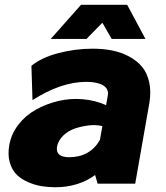

<svg xmlns="http://www.w3.org/2000/svg" viewBox="-20 -770 695 805"><path d="M409.2 -674.8 342.8 -606.9H192.9L319.8 -750H513.2L589.8 -606.9H448.2ZM369.1 -565.9Q412.6 -565.9 450.4 -558.3Q488.3 -550.8 521.2 -533.2Q554.2 -515.6 575.7 -489.7Q597.2 -463.9 605.7 -424.6Q614.3 -385.3 606 -336.9L546.9 0H389.2L378.9 -36.1Q308.1 15.1 211.9 15.1Q182.1 15.1 154.1 10.5Q126 5.9 97.4 -6.6Q68.8 -19 49.6 -38.1Q30.3 -57.1 21 -89.1Q11.7 -121.1 19 -162.1Q27.3 -208.5 56.9 -247.1Q86.4 -285.6 129.6 -309.8Q172.9 -334 222.9 -346.2Q272.9 -358.4 326.2 -354Q379.4 -349.6 424.8 -329.1L432.1 -370.1Q436.5 -397.5 412.4 -412.1Q388.2 -426.8 341.8 -426.8Q235.8 -426.8 116.2 -350.1L111.8 -494.1Q153.3 -528.3 224.1 -547.1Q294.9 -565.9 369.1 -565.9ZM219.2 -155.8Q215.3 -132.3 229 -121.6Q242.7 -110.8 269 -110.8Q356.9 -110.8 398.9 -183.1L409.2 -241.2Q382.3 -248 351.1 -244.1Q319.8 -240.2 292.2 -230.5Q264.6 -220.7 244.4 -200.7Q224.1 -180.7 219.2 -155.8Z"/></svg>

Font: Stilu Bold
Style: Italic
Weight: 700
Italic angle: -10°
Designer: Genilson Lima Santos
Foundry: Genilson Lima Santos
Version: Version 1.200;PS 001.200;hotconv 1.0.88;makeotf.lib2.5.64775